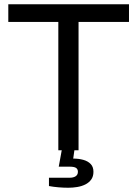

<svg xmlns="http://www.w3.org/2000/svg" viewBox="-20 -706 646 902"><path d="M254 0V-603H19V-686H586V-603H349V0ZM301 176Q279 176 255 174Q231 172 210 168V129H307Q325 129 335.5 122Q346 115 346 101Q346 89 337.5 83Q329 77 307 77H256L272 -11H331L324 39Q350 39 371.5 45Q393 51 406 64.5Q419 78 419 101Q419 123 408.5 137.5Q398 152 381 160.5Q364 169 343 172.5Q322 176 301 176Z"/></svg>

Font: Archivo SemiBold
Style: Regular
Weight: 400
Version: Version 2.001